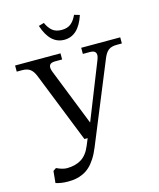

<svg xmlns="http://www.w3.org/2000/svg" viewBox="-131 -984 906 1093"><g transform="rotate(-15 322.0 -438.0)"><path d="M120.1 -608.9Q108.4 -638.2 91.3 -651.1Q74.2 -664.1 43 -664.1H12.2V-700.2H279.8V-664.1H237.8Q186.5 -664.1 209 -608.9L340.8 -275.9L473.1 -608.9Q495.6 -664.1 443.8 -664.1H401.9V-700.2H631.8V-664.1H602.1Q569.8 -664.1 553 -651.1Q536.1 -638.2 523.9 -608.9L329.1 -133.8Q314.5 -97.7 297.4 -71.3Q280.3 -44.9 262.2 -28.3Q244.1 -11.7 222.7 -1.7Q201.2 8.3 179.9 12.2Q158.7 16.1 132.8 16.1Q94.7 16.1 61 5.9L67.9 -64L85.9 -76.2Q121.1 -59.1 147 -59.1Q196.3 -59.1 231.7 -80.8Q267.1 -102.5 288.1 -154.8L304.2 -193.8H285.2ZM201.2 -882.8Q238.3 -769 321.8 -769Q405.8 -769 442.9 -882.8L411.1 -892.1Q396.5 -859.9 376 -843.5Q355.5 -827.1 321.8 -827.1Q288.1 -827.1 267.8 -843.5Q247.6 -859.9 232.9 -892.1Z"/></g></svg>

Font: LT Superior Serif
Style: Regular
Weight: 400
Designer: Daniel Lyons
Foundry: LyonsType
Version: Version 2.120;FEAKit 1.0